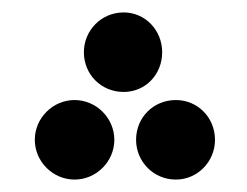

<svg xmlns="http://www.w3.org/2000/svg" viewBox="-20 -267 397 309"><path d="M179 -119C214 -119 241 -147 241 -183C241 -218 214 -247 179 -247C143 -247 115 -218 115 -183C115 -147 143 -119 179 -119ZM100 22C135 22 164 -7 164 -42C164 -77 135 -106 100 -106C65 -106 36 -77 36 -42C36 -7 65 22 100 22ZM263 22C298 22 326 -7 326 -42C326 -78 298 -106 263 -106C227 -106 199 -78 199 -42C199 -7 227 22 263 22Z"/></svg>

Font: Noto Sans Arabic UI Cn
Style: Bold
Weight: 700
Width: 3
Designer: Monotype Design Team, Nadine Chahine and Nizar Qandah
Foundry: Monotype Imaging Inc.
Version: Version 2.010